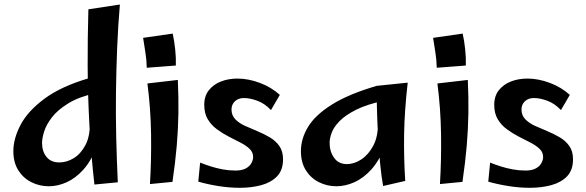

<svg xmlns="http://www.w3.org/2000/svg" viewBox="-20 -830 2657 870"><path d="M513.8 -4 407.8 6.2Q392.2 -133.2 385 -266.6Q377.8 -400 377.2 -530.4Q376.8 -660.8 380.5 -787.8L523.2 -809.5Q515 -714.2 510.9 -614.4Q506.8 -514.5 505.5 -412.6Q504.2 -310.8 506.6 -208.2Q509 -105.8 513.8 -4ZM201.2 14Q158.8 14 121.9 -4.6Q85 -23.2 62.8 -58.6Q40.5 -94 40.5 -145Q40.5 -202 73.4 -264.5Q106.2 -327 181.9 -383Q257.5 -439 384 -476L417.5 -409Q339.8 -392.2 290.9 -362.5Q242 -332.8 215.8 -298.9Q189.5 -265 180 -233.9Q170.5 -202.8 170.5 -182.8Q170.5 -143.8 190.8 -118.9Q211 -94 248.5 -94Q282.8 -94 314.5 -113.5Q346.2 -133 367 -172.4Q387.8 -211.8 387 -270.5L445.2 -314Q439.5 -225 416.2 -162.8Q393 -100.5 357.9 -61.5Q322.8 -22.5 282.2 -4.2Q241.8 14 201.2 14Z M645 -523Q644.2 -560.2 638.8 -592.4Q633.2 -624.5 628.5 -658.5L762.5 -677.8Q769.8 -645.2 773.9 -606Q778 -566.8 776.8 -533ZM761.5 -5.8 659.5 4Q666.2 -104.5 664.5 -221.5Q662.8 -338.5 648 -451.8L785.8 -467.8Q789.5 -387.8 788.4 -315.8Q787.2 -243.8 780.9 -169.4Q774.5 -95 761.5 -5.8Z M1067.2 21Q1019.2 21 969.2 13Q919.2 5 878.5 -7L886.8 -93.2Q909.8 -84 935.2 -75.9Q960.8 -67.8 989.2 -62.5Q1017.8 -57.2 1047.2 -57.2Q1076.2 -57.2 1093.8 -66.8Q1111.2 -76.2 1119.1 -90.8Q1127 -105.2 1127 -118.2Q1127 -140.2 1111 -155.5Q1095 -170.8 1069.8 -183.8Q1044.5 -196.8 1016.2 -211.2Q988 -225.8 962.8 -244.4Q937.5 -263 921.5 -289.6Q905.5 -316.2 905.5 -355Q905.5 -395 926.4 -421.2Q947.2 -447.5 981.2 -460.8Q1015.2 -474 1055.8 -474Q1105 -474 1157.2 -454.5Q1209.5 -435 1248 -400L1207.8 -331.2Q1179.5 -361.2 1146 -373.5Q1112.5 -385.8 1085.5 -385.8Q1059.8 -385.8 1044.4 -371Q1029 -356.2 1029 -334Q1029 -307.5 1046 -289.9Q1063 -272.2 1089.5 -260.1Q1116 -248 1145.8 -235.8Q1175.5 -223.5 1202 -208Q1228.5 -192.5 1245.5 -168.8Q1262.5 -145 1262.5 -108Q1262.5 -59 1235.4 -31Q1208.2 -3 1163.9 9Q1119.5 21 1067.2 21Z M1504.2 14Q1461.8 14 1424.9 -4.6Q1388 -23.2 1365.8 -58.6Q1343.5 -94 1343.5 -145Q1343.5 -202 1376.4 -255.8Q1409.2 -309.5 1484.9 -356.8Q1560.5 -404 1687 -441L1720.5 -374Q1642.8 -357.2 1593.9 -332.8Q1545 -308.2 1518.8 -281.4Q1492.5 -254.5 1483 -228.6Q1473.5 -202.8 1473.5 -182.8Q1473.5 -143.8 1493.8 -115.1Q1514 -86.5 1551.5 -86.5Q1585.8 -86.5 1618.1 -108.2Q1650.5 -130 1671.9 -170.9Q1693.2 -211.8 1692.5 -270.5L1750.8 -314Q1745 -225 1721.4 -162.8Q1697.8 -100.5 1662.1 -61.5Q1626.5 -22.5 1585.6 -4.2Q1544.8 14 1504.2 14ZM1716 12.8Q1708.5 -28.2 1702.9 -84.5Q1697.2 -140.8 1693.9 -199.6Q1690.5 -258.5 1688.8 -310.9Q1687 -363.2 1686.5 -398.6Q1686 -434 1687 -441L1827.5 -455.5Q1812.8 -328.5 1811.1 -221.1Q1809.5 -113.8 1816.2 -10.2Z M1959 -523Q1958.2 -560.2 1952.8 -592.4Q1947.2 -624.5 1942.5 -658.5L2076.5 -677.8Q2083.8 -645.2 2087.9 -606Q2092 -566.8 2090.8 -533ZM2075.5 -5.8 1973.5 4Q1980.2 -104.5 1978.5 -221.5Q1976.8 -338.5 1962 -451.8L2099.8 -467.8Q2103.5 -387.8 2102.4 -315.8Q2101.2 -243.8 2094.9 -169.4Q2088.5 -95 2075.5 -5.8Z M2381.2 21Q2333.2 21 2283.2 13Q2233.2 5 2192.5 -7L2200.8 -93.2Q2223.8 -84 2249.2 -75.9Q2274.8 -67.8 2303.2 -62.5Q2331.8 -57.2 2361.2 -57.2Q2390.2 -57.2 2407.8 -66.8Q2425.2 -76.2 2433.1 -90.8Q2441 -105.2 2441 -118.2Q2441 -140.2 2425 -155.5Q2409 -170.8 2383.8 -183.8Q2358.5 -196.8 2330.2 -211.2Q2302 -225.8 2276.8 -244.4Q2251.5 -263 2235.5 -289.6Q2219.5 -316.2 2219.5 -355Q2219.5 -395 2240.4 -421.2Q2261.2 -447.5 2295.2 -460.8Q2329.2 -474 2369.8 -474Q2419 -474 2471.2 -454.5Q2523.5 -435 2562 -400L2521.8 -331.2Q2493.5 -361.2 2460 -373.5Q2426.5 -385.8 2399.5 -385.8Q2373.8 -385.8 2358.4 -371Q2343 -356.2 2343 -334Q2343 -307.5 2360 -289.9Q2377 -272.2 2403.5 -260.1Q2430 -248 2459.8 -235.8Q2489.5 -223.5 2516 -208Q2542.5 -192.5 2559.5 -168.8Q2576.5 -145 2576.5 -108Q2576.5 -59 2549.4 -31Q2522.2 -3 2477.9 9Q2433.5 21 2381.2 21Z"/></svg>

Font: Marhey Light
Style: Regular
Weight: 300
Designer: Nur Syamsi & Bustanul Arifin
Foundry: Namelatype
Version: Version 1.000